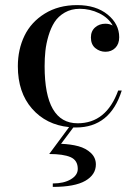

<svg xmlns="http://www.w3.org/2000/svg" viewBox="-20 -490 548 753"><path d="M285 172.5Q285 138.5 256.5 126.2Q228 114 173 114L251 8.5Q161 -0.5 105.5 -64Q50 -127.5 50 -230Q50 -296 76 -349.8Q102 -403.5 155.8 -436.8Q209.5 -470 282.5 -470Q356.5 -470 402 -433Q447.5 -396 447.5 -344Q447.5 -317.5 432.2 -302.2Q417 -287 393.5 -287Q371.5 -287 354 -301.2Q336.5 -315.5 336.5 -343Q336.5 -368 353 -382.5Q369.5 -397 393.5 -397Q409 -397 422 -390Q405 -420.5 369 -438Q333 -455.5 293 -455.5Q259.5 -455.5 234 -440.8Q208.5 -426 194 -403.5Q179.5 -381 170.2 -349.8Q161 -318.5 158 -290Q155 -261.5 155 -230Q155 -6.5 284.5 -6.5Q397 -6.5 443.5 -135H457.5Q412 10 278 10H267.5L219.5 74Q258 75.5 287.5 83.5Q317 91.5 336.5 110Q356 128.5 356 155Q356 195 314.8 219Q273.5 243 187 243V229.5Q230.5 229.5 257.8 213.2Q285 197 285 172.5Z"/></svg>

Font: Bodoni* 16pt
Style: Regular
Weight: 400
Version: Version 2.3